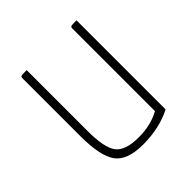

<svg xmlns="http://www.w3.org/2000/svg" viewBox="-145 -608 725 725"><g transform="rotate(-45 218.0 -245.0)"><path d="M368 -24Q301 10 215 10Q130 10 99.5 -32Q69 -74 69 -181V-489Q69 -497 73 -498.5Q77 -500 102 -500V-174Q102 -85 126.5 -53Q151 -21 222 -21Q287 -21 335 -48V-489Q335 -497 340 -498.5Q345 -500 368 -500Z"/></g></svg>

Font: Yanone Kaffeesatz Thin
Style: Regular
Weight: 250
Designer: Yanone (Cyrillic: Daniel Pouzeot)
Foundry: Yanone
Version: Version 1.003;PS 001.003;hotconv 1.0.88;makeotf.lib2.5.64775